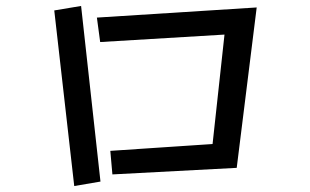

<svg xmlns="http://www.w3.org/2000/svg" viewBox="-20 -648 1040 644"><path d="M162 -613 252 -628 317 -39 229 -24ZM350 -142 693 -165 733 -532 316 -507 305 -589 841 -623 774 -85 357 -63Z"/></svg>

Font: Stick
Style: Regular
Weight: 400
Designer: Fontworks Inc.
Foundry: Fontworks Inc.
Version: Version 1.100